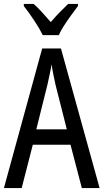

<svg xmlns="http://www.w3.org/2000/svg" viewBox="-20 -963 530 983"><path d="M399 0 341 -222H148L91 0H0L196 -715H292L490 0ZM322 -301 264 -530Q259 -553 253 -582.5Q247 -612 244 -634Q240 -608 234 -581Q228 -554 223 -530L166 -301ZM379 -943V-932Q364 -912 345 -886Q326 -860 308.5 -833Q291 -806 281 -783H199Q183 -816 155.5 -857.5Q128 -899 102 -932V-943H152Q172 -926 194.5 -901Q217 -876 240 -850Q265 -879 284.5 -899Q304 -919 329 -943Z"/></svg>

Font: Avrile Sans Condensed
Style: Regular
Weight: 400
Width: 3
Designer: Monotype Design Team
Foundry: Monotype Imaging Inc.
Version: Version 2.001;September 10, 2019;FontCreator 11.5.0.2425 64-